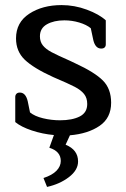

<svg xmlns="http://www.w3.org/2000/svg" viewBox="-20 -520 496 755"><path d="M151 180Q185 169 202 151.5Q219 134 219 113Q219 75 174 61L192 11Q147 7 105 -7Q63 -21 40 -40V-139Q40 -146 44.5 -151Q49 -156 58 -156Q81 -156 89 -122L98 -78Q116 -63 149 -55Q182 -47 216 -47Q264 -47 293.5 -62Q323 -77 323 -111Q323 -135 310.5 -150.5Q298 -166 274 -178.5Q250 -191 189 -217Q112 -252 77.5 -285Q43 -318 43 -369Q43 -432 95 -466Q147 -500 222 -500Q273 -500 321.5 -482Q370 -464 396 -440V-345Q396 -338 391.5 -333.5Q387 -329 378 -329Q355 -329 347 -362L337 -409Q320 -423 291.5 -431.5Q263 -440 233 -440Q192 -440 164.5 -424.5Q137 -409 137 -377Q137 -356 148.5 -341.5Q160 -327 182.5 -315Q205 -303 255 -281L276 -271Q352 -236 384.5 -203.5Q417 -171 417 -116Q417 -56 371.5 -25Q326 6 255 12L238 49Q287 69 287 115Q287 149 251 176.5Q215 204 165 215Z"/></svg>

Font: Maitree Medium
Style: Regular
Weight: 500
Designer: CadsonDemak Team
Foundry: CadsonDemak
Version: Version 1.010